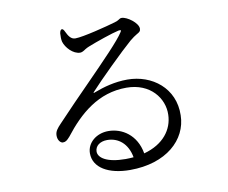

<svg xmlns="http://www.w3.org/2000/svg" viewBox="-83 -847 1165 980"><g transform="rotate(-10 500.0 -357.0)"><path d="M515 29C703 29 815 -75 817 -201C821 -342 708 -428 580 -428C514 -428 455 -411 408 -393C398 -388 397 -391 402 -396C447 -446 580 -577 631 -621C645 -633 659 -642 669 -648C682 -655 689 -660 689 -673C689 -703 634 -743 606 -743C599 -743 595 -740 589 -736C584 -733 579 -730 568 -727C524 -714 396 -681 356 -681C333 -681 321 -701 310 -724C305 -735 300 -740 295 -739C290 -738 286 -732 284 -720C283 -705 283 -688 286 -676C295 -645 331 -605 368 -605C377 -605 387 -611 397 -618C403 -621 408 -625 417 -628C459 -645 546 -675 579 -682C592 -684 595 -682 588 -672C563 -632 479 -546 381 -446C325 -389 266 -329 207 -266C186 -244 176 -231 175 -211C174 -184 190 -169 201 -169C215 -169 222 -174 238 -192C321 -299 422 -388 568 -388C692 -388 758 -300 755 -215C753 -139 703 -70 600 -42C583 -141 509 -186 439 -186C376 -186 327 -144 327 -90C327 -15 404 29 515 29ZM362 -93C362 -122 388 -142 425 -142C482 -142 530 -105 543 -32C531 -31 517 -30 502 -30C404 -30 362 -61 362 -93Z"/></g></svg>

Font: 寒蝉锦书宋
Style: Regular
Weight: 400
Designer: 寒蝉锦书宋{Warren} 思源宋体{Ryoko NISHIZUKA 西塚涼子 (kana & ideographs); Frank Grießhammer (Latin, Greek & Cyrillic); Wenlong ZHANG 
Foundry: Adobe & ChillType
Version: Version 2.000;Glyphs 3.1.1 (3135)